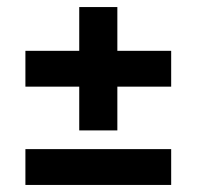

<svg xmlns="http://www.w3.org/2000/svg" viewBox="-20 -574 557 544"><path d="M52 -50V-151.5H465V-50ZM312.5 -204.5H204.5V-554H312.5ZM52 -328.5V-430H465V-328.5Z"/></svg>

Font: Anek Tamil SemiBold
Style: Regular
Weight: 600
Version: Version 1.003